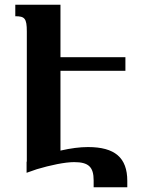

<svg xmlns="http://www.w3.org/2000/svg" viewBox="-20 -734 611 816"><path d="M354 -109C319 -109 281 -104 237 -94V-433H513V-491H237V-714H45V-665C85 -665 94 -656 94 -600V-47H93V0H94L137 -15C194 -32 256 -45 295 -45C357 -45 378 -24 378 33V62H521V35C521 -64 468 -109 354 -109Z"/></svg>

Font: Noto Serif Armenian SemiCondensed
Style: Bold
Weight: 700
Width: 4
Designer: Monotype Design Team
Foundry: Monotype Imaging Inc.
Version: Version 2.008